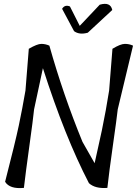

<svg xmlns="http://www.w3.org/2000/svg" viewBox="-20 -959 699 980"><path d="M554 -710Q595 -735 617.5 -735Q640 -735 659 -726L581 -401Q576 -355 556.5 -218.5Q537 -82 528 0Q466 5 434 -24Q311 -261 199 -611L154 -401Q149 -351 130 -214.5Q111 -78 102 0Q30 7 6 -31Q58 -233 76 -318.5Q94 -404 110 -497L127 -710Q170 -735 191 -735Q212 -735 232 -726Q303 -474 401 -235L463 -126Q469 -154 481 -207.5Q493 -261 500 -294Q521 -395 537 -497ZM553 -908 428 -792Q385 -780 358 -800L297 -914Q311 -937 337 -926L387 -827L489 -935Q544 -951 553 -908Z"/></svg>

Font: Tillana
Style: Regular
Weight: 400
Designer: Lipi Raval (Devanagari, Latin), Jonny Pinhorn (Latin)
Foundry: Indian Type Foundry
Version: Version 2.003;PS 1.0;hotconv 1.0.79;makeotf.lib2.5.61930; tt